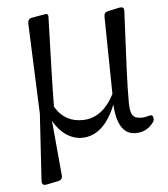

<svg xmlns="http://www.w3.org/2000/svg" viewBox="-53 -579 735 838"><g transform="rotate(-5 314.5 -159.5)"><path d="M115 -100 97 189C96 200 98 206 102 209C106 212 111 212 121 210L170 200C182 197 188 190 187 177L165 -64C196 -8 243 21 289 21C353 21 404 -25 438 -112C443 -20 474 21 525 21C559 21 584 6 602 -18C609 -27 609 -35 606 -44C603 -52 595 -52 583 -48C575 -46 567 -44 557 -44C520 -44 506 -56 506 -118C506 -196 510 -285 521 -508C522 -519 521 -525 518 -528C515 -532 507 -532 497 -530L451 -520C439 -518 433 -511 433 -498L438 -158C403 -90 356 -56 298 -56C250 -56 209 -74 179 -125C180 -219 183 -316 189 -510C190 -521 189 -526 186 -529C183 -532 176 -531 166 -529L116 -520C104 -518 99 -509 99 -497Z"/></g></svg>

Font: 寒蝉锦书宋 Text
Style: Regular
Weight: 400
Designer: 寒蝉锦书宋{Warren} 思源宋体{Ryoko NISHIZUKA 西塚涼子 (kana & ideographs); Frank Grießhammer (Latin, Greek & Cyrillic); Wenlong ZHANG 
Foundry: Adobe & ChillType
Version: Version 2.000;Glyphs 3.1.1 (3135)